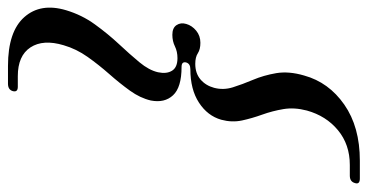

<svg xmlns="http://www.w3.org/2000/svg" viewBox="-298 -538 900 469"><g transform="rotate(-90 151.5 -304.0)"><path d="M233 -299Q235.5 -310 222 -310Q172 -310 152.8 -330.8Q133.5 -351.5 140 -385Q146 -411 164 -436Q182 -461 204.5 -486.5Q227 -512 246.5 -539.5Q266 -567 275 -598Q290 -648 269.8 -679Q249.5 -710 199.5 -710H173.5Q159.5 -710 163 -722.5Q166.5 -734 181 -734H224.5Q308.5 -734 343.8 -694Q379 -654 360.5 -592Q349 -553.5 326 -521.8Q303 -490 278 -463.2Q253 -436.5 233.5 -413Q214 -389.5 209 -367.5Q204.5 -346.5 212.8 -333.2Q221 -320 243.5 -320Q259.5 -320 272.2 -326.2Q285 -332.5 300.5 -332.5Q317.5 -332.5 324.2 -322.2Q331 -312 327 -298.5Q323 -284.5 310.5 -274.2Q298 -264 281 -264Q265 -264 255.5 -270.2Q246 -276.5 229.5 -276.5Q206.5 -276.5 191.5 -263.8Q176.5 -251 171 -230.5Q165 -208 172.2 -184.8Q179.5 -161.5 190.5 -135.5Q201.5 -109.5 206.8 -78.8Q212 -48 201 -10.5Q184.5 49.5 130 87.5Q75.5 125.5 -7 125.5H-50.5Q-66 125.5 -61.5 113Q-58 101 -43.5 101H-17.5Q32.5 101 67.5 72Q102.5 43 115.5 -4Q123.5 -34.5 119 -61.2Q114.5 -88 105.5 -113Q96.5 -138 91.2 -162.5Q86 -187 93 -213Q102.5 -246.5 134.8 -267.5Q167 -288.5 216.5 -288.5Q230 -288.5 233 -299Z"/></g></svg>

Font: Fraunces 72pt
Style: Italic
Weight: 400
Italic angle: -16°
Version: Version 1.000;[b76b70a41]